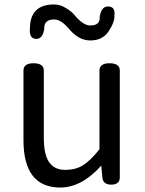

<svg xmlns="http://www.w3.org/2000/svg" viewBox="-20 -826 647 859"><path d="M250 13Q85 13 85 -199V-510Q85 -543 130 -543Q176 -543 176 -510V-210Q176 -134 200 -100Q224 -66 271 -66Q319 -66 352 -87Q385 -108 425 -158V-510Q425 -543 470 -543Q516 -543 516 -510V-33Q516 0 478 0Q440 0 438 -33L433 -85Q345 13 250 13ZM384 -645Q357 -645 332 -659Q308 -674 293 -692Q254 -739 223 -739Q176 -739 178 -697Q171 -650 140 -652Q109 -654 114 -702Q116 -806 222 -806Q249 -806 273 -791Q298 -777 313 -759Q352 -712 384 -712Q429 -712 426 -751Q434 -799 465 -797Q496 -796 492 -758Q494 -728 466 -686Q439 -645 384 -645Z"/></svg>

Font: Swei Gothic CJK TC Regular
Style: Regular
Weight: 400
Version: Version 2.129